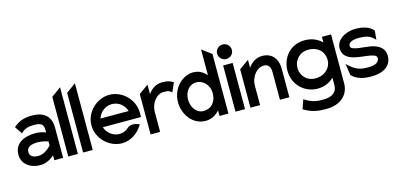

<svg xmlns="http://www.w3.org/2000/svg" viewBox="-72 -1133 3789 1811"><g transform="rotate(-15 1822.5 -227.0)"><path d="M17 -137C17 -46 94 11 195 11C255 11 305 -25 331 -48V0H417V-296C417 -407 351 -462 234 -462C152 -462 103 -439 60 -403L53 -397L102 -324L111 -332C145 -363 176 -371 234 -371C299 -371 324 -353 324 -298V-273C304 -281 266 -293 225 -293C114 -293 17 -250 17 -137ZM114 -138C114 -189 161 -204 225 -204C266 -204 307 -191 324 -186V-147C314 -135 262 -78 198 -78C145 -78 114 -97 114 -138Z M467 0H561V-651L467 -582Z M612 0H706V-651L612 -582Z M754 -226C754 -95 868 11 991 11C1072 11 1147 -37 1191 -109L1197 -119L1187 -123C1186 -123 1120 -152 1081 -117C1057 -94 1025 -80 991 -80C927 -80 873 -122 853 -182H1226V-224C1226 -356 1114 -462 991 -462C868 -462 754 -357 754 -226ZM853 -267C872 -327 926 -371 991 -371C1056 -371 1110 -328 1128 -267Z M1271 0H1364V-190C1364 -241 1381 -281 1404 -309C1425 -334 1454 -355 1494 -355C1538 -355 1545 -350 1562 -338L1572 -331L1611 -420L1602 -424C1575 -437 1561 -447 1502 -447C1439 -447 1396 -413 1364 -369V-461L1271 -395Z M1599 -226C1599 -108 1679 11 1808 11C1867 11 1911 -17 1944 -55V0H2031V-582L1938 -651V-399C1908 -435 1866 -462 1808 -462C1709 -462 1599 -367 1599 -226ZM1697 -226C1697 -295 1739 -363 1812 -363C1889 -363 1938 -295 1938 -226C1938 -143 1891 -84 1812 -84C1743 -84 1697 -150 1697 -226Z M2074 -573C2074 -533 2107 -502 2146 -502C2185 -502 2218 -533 2218 -573C2218 -613 2185 -644 2146 -644C2107 -644 2074 -613 2074 -573ZM2100 0H2193V-451H2100Z M2246 0H2340V-186C2340 -237 2358 -277 2381 -305C2402 -330 2431 -351 2471 -351C2514 -351 2534 -320 2534 -271V0H2626V-281C2626 -376 2573 -443 2478 -443C2416 -443 2372 -409 2340 -365V-442L2246 -375Z M2673 -245C2673 -104 2784 -9 2905 -9C2975 -9 3028 -36 3066 -73V1C3066 67 3018 104 2934 104C2876 104 2830 103 2759 59L2748 52L2717 141L2724 146C2804 193 2866 197 2934 197C3089 197 3159 106 3159 7V-471H3070V-416C3032 -453 2978 -482 2905 -482C2752 -482 2673 -363 2673 -245ZM2771 -245C2771 -321 2827 -387 2912 -387C3009 -387 3066 -328 3066 -245C3066 -176 3007 -108 2912 -108C2823 -108 2771 -176 2771 -245Z M3203 -324C3203 -239 3272 -212 3339 -200C3389 -190 3452 -189 3493 -175C3514 -168 3527 -161 3527 -142C3527 -99 3483 -80 3418 -80C3339 -80 3298 -94 3240 -147L3219 -166L3236 -53L3238 -51C3290 0 3356 11 3423 11C3567 11 3624 -57 3624 -137C3624 -203 3583 -235 3535 -253C3473 -277 3385 -270 3329 -290C3310 -297 3300 -303 3300 -320C3300 -355 3343 -371 3402 -371C3474 -371 3511 -358 3544 -326L3559 -311L3567 -398L3565 -401C3529 -447 3458 -462 3397 -462C3286 -462 3203 -400 3203 -324Z"/></g></svg>

Font: Charger Pro
Style: ExBdNar
Weight: 400
Designer: Jasper
Foundry: Cannot Into Space Fonts
Version: Version 1.09